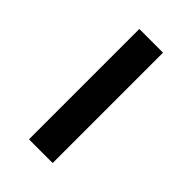

<svg xmlns="http://www.w3.org/2000/svg" viewBox="-12 -702 235 235"><g transform="rotate(-45 105.5 -584.5)"><path d="M10 -564V-605H201V-564Z"/></g></svg>

Font: Alumni Sans Thin Medium
Style: Regular
Weight: 500
Version: Version 1.018